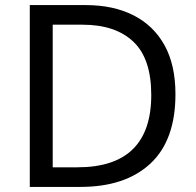

<svg xmlns="http://www.w3.org/2000/svg" viewBox="-20 -734 770 754"><path d="M669 -364Q669 -183 570.5 -91.5Q472 0 296 0H97V-714H317Q425 -714 504 -674Q583 -634 626 -556.5Q669 -479 669 -364ZM574 -361Q574 -504 503.5 -570.5Q433 -637 304 -637H187V-77H284Q574 -77 574 -361Z"/></svg>

Font: Noto Sans Tifinagh
Style: Regular
Weight: 400
Designer: JamraPatel
Foundry: JamraPatel LLC
Version: Version 2.004; ttfautohint (v1.8.4.7-5d5b)